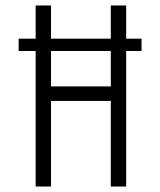

<svg xmlns="http://www.w3.org/2000/svg" viewBox="-20 -680 584 700"><path d="M48 -539H496V-494H48ZM384 0V-660H440V0ZM110 0V-660H166V0ZM143 -312V-365H411V-312Z"/></svg>

Font: Bricolage Grotesque Condensed ExtraLight
Style: Regular
Weight: 250
Width: 3
Designer: Mathieu Triay
Foundry: Atelier Triay
Version: Version 1.000;gftools[0.9.30]